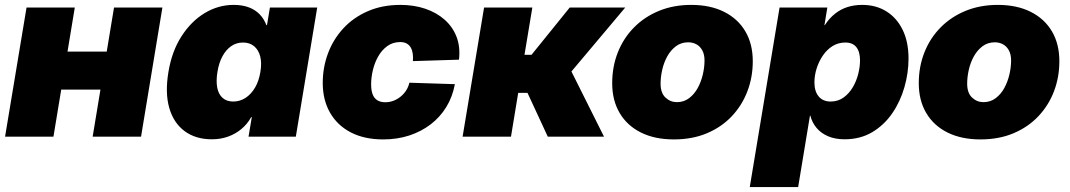

<svg xmlns="http://www.w3.org/2000/svg" viewBox="-20 -553 4329 777"><path d="M469.2 -344.2 443.8 -190.4H170.4L195.8 -344.2ZM282.7 -522.5 196.3 0H0.5L87.4 -522.5ZM637.2 -522.5 550.8 0H355L441.4 -522.5Z M837.4 10.7Q772 10.7 727.3 -22.2Q682.6 -55.2 665 -116.2Q647.5 -177.2 661.6 -261.7Q675.3 -345.2 714.4 -406Q753.4 -466.8 808.3 -500Q863.3 -533.2 925.3 -533.2Q960.4 -533.2 986.6 -523.4Q1012.7 -513.7 1030.5 -495.4Q1048.3 -477.1 1058.1 -451.2H1060.5L1072.3 -522.5H1263.7L1177.2 0H985.8L999 -79.1H996.6Q981 -50.8 956.8 -30.8Q932.6 -10.7 902.6 0Q872.6 10.7 837.4 10.7ZM923.8 -142.1Q950.7 -142.1 973.4 -156.7Q996.1 -171.4 1012 -198.2Q1027.8 -225.1 1033.7 -261.7Q1040 -298.3 1033 -325Q1025.9 -351.6 1008.1 -366.2Q990.2 -380.9 963.4 -380.9Q936.5 -380.9 915.5 -366.2Q894.5 -351.6 880.1 -325Q865.7 -298.3 859.9 -261.7Q854 -225.1 859.1 -198.2Q864.3 -171.4 880.9 -156.7Q897.5 -142.1 923.8 -142.1Z M1530.8 11.2Q1454.6 11.2 1399.9 -17.1Q1345.2 -45.4 1315.7 -96.9Q1286.1 -148.4 1286.1 -217.3Q1286.1 -280.3 1307.4 -337.2Q1328.6 -394 1369.4 -438.2Q1410.2 -482.4 1468.8 -507.8Q1527.3 -533.2 1600.6 -533.2Q1655.3 -533.2 1701.2 -517.6Q1747.1 -502 1779.8 -472.9Q1812.5 -443.8 1827.9 -403.1Q1843.3 -362.3 1837.4 -311.5L1650.9 -305.7Q1652.3 -321.3 1650.4 -335.4Q1648.4 -349.6 1642.6 -360.1Q1636.7 -370.6 1626.2 -376.7Q1615.7 -382.8 1599.6 -382.8Q1569.8 -382.8 1547.6 -366.7Q1525.4 -350.6 1510.7 -325Q1496.1 -299.3 1489 -269.3Q1481.9 -239.3 1481.9 -211.4Q1481.9 -187.5 1488 -171.4Q1494.1 -155.3 1507.1 -147.2Q1520 -139.2 1539.1 -139.2Q1556.2 -139.2 1571.8 -145Q1587.4 -150.9 1600.8 -161.6Q1614.3 -172.4 1623.5 -186.8Q1632.8 -201.2 1636.7 -218.3L1820.8 -212.4Q1811.5 -161.6 1786.4 -120.4Q1761.2 -79.1 1722.9 -49.8Q1684.6 -20.5 1636 -4.6Q1587.4 11.2 1530.8 11.2Z M1852.1 0 1939 -522.5H2134.3L2102.5 -331.1H2130.9L2285.6 -522.5H2510.3L2292.5 -263.7L2424.3 0H2196.8L2114.7 -177.2H2077.1L2047.9 0Z M2707 11.2Q2629.9 11.2 2574 -16.6Q2518.1 -44.4 2487.8 -95.5Q2457.5 -146.5 2457.5 -216.3Q2457.5 -284.2 2480.7 -342Q2503.9 -399.9 2546.4 -442.6Q2588.9 -485.4 2647.5 -509.3Q2706.1 -533.2 2777.3 -533.2Q2854.5 -533.2 2910.4 -505.1Q2966.3 -477.1 2996.3 -426Q3026.4 -375 3026.4 -305.2Q3026.4 -240.7 3004.6 -183.6Q2982.9 -126.5 2941.4 -82.5Q2899.9 -38.6 2840.8 -13.7Q2781.7 11.2 2707 11.2ZM2719.2 -139.6Q2747.6 -139.6 2768.8 -155.8Q2790 -171.9 2803.7 -197Q2817.4 -222.2 2824.2 -251.5Q2831.1 -280.8 2831.1 -308.1Q2831.1 -333 2822 -349.4Q2813 -365.7 2798.1 -373.8Q2783.2 -381.8 2765.1 -381.8Q2736.8 -381.8 2715.6 -366Q2694.3 -350.1 2680.4 -325Q2666.5 -299.8 2659.9 -270.5Q2653.3 -241.2 2653.3 -214.4Q2653.3 -176.8 2673.1 -158.2Q2692.9 -139.6 2719.2 -139.6Z M3014.2 204.1 3134.8 -522.5H3328.1L3316.4 -451.2H3317.9Q3335.9 -479 3358.9 -497.3Q3381.8 -515.6 3409.4 -524.4Q3437 -533.2 3469.2 -533.2Q3525.4 -533.2 3567.4 -506.8Q3609.4 -480.5 3633.1 -431.9Q3656.7 -383.3 3656.7 -315.9Q3656.7 -258.3 3640.1 -200.2Q3623.5 -142.1 3590.8 -94.5Q3558.1 -46.9 3509.8 -18.1Q3461.4 10.7 3397.5 10.7Q3359.9 10.7 3331.3 -1.5Q3302.7 -13.7 3284.7 -35.2Q3266.6 -56.6 3259.3 -85H3257.8L3210 204.1ZM3341.3 -142.1Q3371.1 -142.1 3393.6 -158.2Q3416 -174.3 3430.9 -199.5Q3445.8 -224.6 3453.1 -253.7Q3460.4 -282.7 3460.4 -308.6Q3460.4 -343.3 3445.6 -362.1Q3430.7 -380.9 3400.9 -380.9Q3372.1 -380.9 3349.1 -366.5Q3326.2 -352.1 3309.8 -327.9Q3293.5 -303.7 3284.7 -275.6Q3275.9 -247.6 3275.9 -219.7Q3275.9 -183.1 3293.2 -162.6Q3310.5 -142.1 3341.3 -142.1Z M3947.8 11.2Q3870.6 11.2 3814.7 -16.6Q3758.8 -44.4 3728.5 -95.5Q3698.2 -146.5 3698.2 -216.3Q3698.2 -284.2 3721.4 -342Q3744.6 -399.9 3787.1 -442.6Q3829.6 -485.4 3888.2 -509.3Q3946.8 -533.2 4018.1 -533.2Q4095.2 -533.2 4151.1 -505.1Q4207 -477.1 4237.1 -426Q4267.1 -375 4267.1 -305.2Q4267.1 -240.7 4245.4 -183.6Q4223.6 -126.5 4182.1 -82.5Q4140.6 -38.6 4081.5 -13.7Q4022.5 11.2 3947.8 11.2ZM3960 -139.6Q3988.3 -139.6 4009.5 -155.8Q4030.8 -171.9 4044.4 -197Q4058.1 -222.2 4064.9 -251.5Q4071.8 -280.8 4071.8 -308.1Q4071.8 -333 4062.7 -349.4Q4053.7 -365.7 4038.8 -373.8Q4023.9 -381.8 4005.9 -381.8Q3977.5 -381.8 3956.3 -366Q3935.1 -350.1 3921.1 -325Q3907.2 -299.8 3900.6 -270.5Q3894 -241.2 3894 -214.4Q3894 -176.8 3913.8 -158.2Q3933.6 -139.6 3960 -139.6Z"/></svg>

Font: Inter 28pt Black
Style: Italic
Weight: 900
Italic angle: -9.3988°
Designer: Rasmus Andersson
Foundry: rsms
Version: Version 4.001;git-66647c0bb